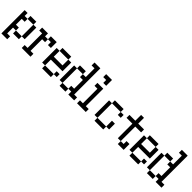

<svg xmlns="http://www.w3.org/2000/svg" viewBox="307 -2261 3887 3887"><g transform="rotate(45 2250.0 -317.5)"><path d="M0 140.6V-526.4H83V-442.4H167V-526.4H333V-442.4H417V-109.4H333V-442.4H167V-359.4H83V-192.4H167V-109.4H333V-26.4H167V-109.4H83V57.6H167V140.6Z M500 -26.4H583V-442.4H500V-526.4H667V-442.4H750V-359.4H667V-26.4H750V57.6H500ZM750 -442.4V-526.4H917V-359.4H833V-442.4Z M1083 -276.4H1333V-442.4H1083ZM1000 -26.4V-442.4H1083V-526.4H1333V-442.4H1417V-192.4H1083V-26.4ZM1333 -26.4V57.6H1083V-26.4ZM1333 -26.4V-109.4H1417V-26.4Z M1500 -26.4V-442.4H1583V-526.4H1750V-442.4H1833V-692.4H1750V-776.4H1917V-26.4H2000V57.6H1833V-26.4H1750V-109.4H1833V-359.4H1750V-442.4H1583V-26.4H1750V57.6H1583V-26.4Z M2083 -692.4V-776.4H2250V-609.4H2167V-692.4ZM2083 -26.4H2167V-442.4H2083V-526.4H2250V-26.4H2333V57.6H2083Z M2500 -26.4V-442.4H2583V-526.4H2833V-442.4H2917V-359.4H2833V-442.4H2583V-26.4H2833V-192.4H2917V-26.4H2833V57.6H2583V-26.4Z M3000 -442.4V-526.4H3167V-692.4H3250V-526.4H3417V-442.4H3250V-26.4H3167V-442.4ZM3250 -26.4H3333V-109.4H3417V57.6H3250Z M3583 -276.4H3833V-442.4H3583ZM3500 -26.4V-442.4H3583V-526.4H3833V-442.4H3917V-192.4H3583V-26.4ZM3833 -26.4V57.6H3583V-26.4ZM3833 -26.4V-109.4H3917V-26.4Z M4000 -26.4V-442.4H4083V-526.4H4250V-442.4H4333V-692.4H4250V-776.4H4417V-26.4H4500V57.6H4333V-26.4H4250V-109.4H4333V-359.4H4250V-442.4H4083V-26.4H4250V57.6H4083V-26.4Z"/></g></svg>

Font: KH Dot kagurazaka 12
Style: Regular
Weight: 400
Designer: Original version for X68000 by Keitarou Hiraki (http://hp.vector.co.jp/authors/VA000874/) / TrueType conversion by Homem
Version: Version 1.00.20150527